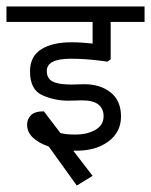

<svg xmlns="http://www.w3.org/2000/svg" viewBox="-48 -476 468 595"><path d="M97 -256Q97 -233 115 -223.5Q133 -214 173 -214L213 -215Q263 -215 295 -189.5Q327 -164 327 -115Q327 -67 288.5 -38Q250 -9 189 -9H179L239 69L190 99L103 -22Q73 -32 54.5 -49Q36 -66 36 -90Q36 -107 48 -119Q60 -131 88 -131L139 -64Q155 -59 185 -59Q222 -59 247.5 -73.5Q273 -88 273 -116Q273 -139 257 -152Q241 -165 206 -165L164 -164Q121 -164 83 -181Q45 -198 45 -255Q45 -301 79.5 -323Q114 -345 174 -345Q204 -345 239 -341V-408H-28V-456H400V-408H295V-292L285 -285L262 -288Q216 -294 171 -294Q97 -294 97 -256Z"/></svg>

Font: Cambay Devanagari
Style: Regular
Weight: 400
Designer: Pooja Saxena
Foundry: Pooja Saxena
Version: Version 1.180;PS 001.180;hotconv 1.0.70;makeotf.lib2.5.58329